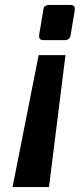

<svg xmlns="http://www.w3.org/2000/svg" viewBox="-20 -561 324 780"><path d="M246 -337 179 199H31L137 -337ZM266 -541Q284 -541 284 -525Q284 -524 284 -523Q284 -522 284 -521L267 -419Q264 -398 243 -398H157Q139 -398 139 -413Q139 -414 139 -415.5Q139 -417 139 -419L156 -521Q157 -533 164 -537Q171 -541 180 -541Z"/></svg>

Font: Exo Thin
Style: Bold Italic
Weight: 700
Italic angle: -9°
Version: Version 2.000